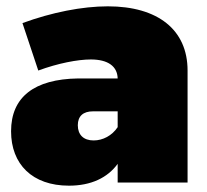

<svg xmlns="http://www.w3.org/2000/svg" viewBox="-20 -577 653 607"><path d="M321 -557C240 -557 144 -538 51 -504L101 -354C163 -377 226 -389 267 -389C322 -389 351 -367 352 -329H227C88 -327 15 -270 15 -162C15 -58 82 10 198 10C268 10 320 -15 352 -59V0H573V-354C573 -483 479 -557 321 -557ZM276 -133C244 -133 226 -151 226 -181C226 -210 243 -225 274 -225H352V-175C334 -148 305 -133 276 -133Z"/></svg>

Font: Montserrat arm Black
Style: Regular
Weight: 900
Designer: Julieta Ulanovsky
Foundry: Julieta Ulanovsky
Version: Version 6.000;PS 006.000;hotconv 1.0.88;makeotf.lib2.5.64775